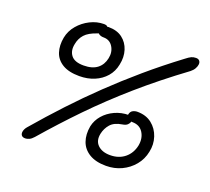

<svg xmlns="http://www.w3.org/2000/svg" viewBox="-125 -877 1156 1057"><g transform="rotate(20 453.0 -349.0)"><path d="M120 21Q104 21 97.5 12Q91 3 94 -11.5Q97 -26 109 -40Q186 -130 264.5 -214Q343 -298 426 -377.5Q509 -457 600 -535Q691 -613 795 -691Q814 -706 826 -711.5Q838 -717 853 -717Q867 -717 873.5 -709Q880 -701 879 -689Q878 -677 870.5 -663.5Q863 -650 849 -639Q704 -532 585.5 -428.5Q467 -325 365.5 -220.5Q264 -116 168 -5Q155 10 142.5 15.5Q130 21 120 21ZM282 -403Q220 -403 183 -425.5Q146 -448 133.5 -486.5Q121 -525 130 -573Q138 -614 166 -647Q194 -680 233 -699.5Q272 -719 313 -719Q329 -719 334.5 -711.5Q340 -704 337 -689Q335 -679 325.5 -672Q316 -665 296 -658Q248 -642 226.5 -618Q205 -594 199 -561Q190 -520 210.5 -493Q231 -466 284 -466Q335 -466 364 -488.5Q393 -511 401 -551Q409 -589 390.5 -619Q372 -649 336 -649Q319 -649 308 -656.5Q297 -664 300 -679Q304 -699 317.5 -705.5Q331 -712 342 -712Q392 -712 423.5 -688Q455 -664 467.5 -624.5Q480 -585 470 -539Q462 -497 435.5 -466.5Q409 -436 369.5 -419.5Q330 -403 282 -403ZM589 11Q529 11 491 -12Q453 -35 439 -74.5Q425 -114 434 -164Q442 -201 467.5 -230.5Q493 -260 531 -277.5Q569 -295 613 -295Q629 -295 634.5 -287.5Q640 -280 637 -265Q635 -255 625.5 -246Q616 -237 596 -234Q551 -227 529.5 -202.5Q508 -178 501 -145Q492 -102 517.5 -77Q543 -52 590 -52Q641 -52 675.5 -80Q710 -108 720 -156Q728 -200 707.5 -232.5Q687 -265 644 -265Q623 -265 614.5 -274.5Q606 -284 608 -297Q612 -315 624.5 -321.5Q637 -328 651 -328Q702 -328 736 -301Q770 -274 784 -231.5Q798 -189 788 -144Q779 -98 750 -63Q721 -28 679.5 -8.5Q638 11 589 11Z"/></g></svg>

Font: Shantell Sans Light
Style: Italic
Weight: 300
Italic angle: -11°
Designer: Stephen Nixon, Anya Danilova, Shantell Martin
Foundry: Arrow Type
Version: Version 1.008;[ac192a2d6]